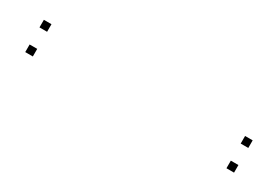

<svg xmlns="http://www.w3.org/2000/svg" viewBox="-7 -72 634 438"><g transform="rotate(30 310.0 147.5)"><path d="M585 190V170H565V190ZM585 125V105H565V125ZM55 125V105H35V125ZM55 190V170H35V190Z"/></g></svg>

Font: Monaspace Krypton Dots Var
Style: Regular
Weight: 400
Designer: Riley Cran and the Lettermatic Team
Version: Version 1.100 (Monaspace Krypton Dots)